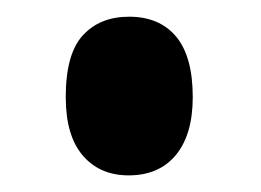

<svg xmlns="http://www.w3.org/2000/svg" viewBox="-20 -504 314 231"><path d="M59.1 -387.2C59.1 -356.3 65.9 -332.8 79.6 -316.9C93.3 -300.9 111.7 -293 134.8 -293C159.2 -293 178.1 -301.2 191.7 -317.6C205.2 -334.1 211.9 -357.3 211.9 -387.2C211.9 -419.8 205.2 -444 191.9 -460C178.5 -475.9 159.7 -483.9 135.3 -483.9C111.8 -483.9 93.3 -476.4 79.6 -461.4C65.9 -446.5 59.1 -421.7 59.1 -387.2Z"/></svg>

Font: Fjalla One
Style: Regular
Weight: 400
Designer: Irina Smirnova
Foundry: Irina Smirnova
Version: Version 1.001